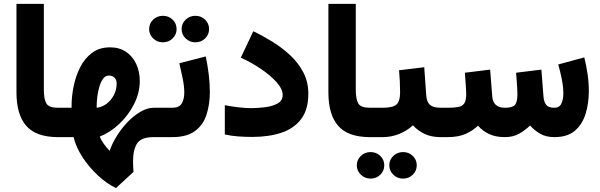

<svg xmlns="http://www.w3.org/2000/svg" viewBox="-20 -707 3096 990"><path d="M64.9 -687H206.1V-244.6Q206.1 -195.8 219 -173.6Q231.9 -151.4 278.8 -151.4H291V0H278.8Q166.5 0 115.7 -57.9Q64.9 -115.7 64.9 -230.5Z M271.5 0V-151.4H349.1V-162.6Q349.1 -208.5 359.4 -260.5Q369.6 -312.5 392.6 -358.6Q415.5 -404.8 453.6 -433.8Q491.7 -462.9 547.4 -462.9Q595.7 -462.9 629.9 -439.7Q664.1 -416.5 682.4 -377.2Q700.7 -337.9 700.7 -289.1Q700.7 -229 671.6 -171.1Q642.6 -113.3 595.5 -68.6Q548.3 -23.9 494.6 -2.9Q501 14.6 515.6 35.2Q530.3 55.7 545.4 70.8Q558.1 32.7 582.5 -6.3Q606.9 -45.4 638.7 -78.4Q670.4 -111.3 705.3 -131.3Q740.2 -151.4 772.9 -151.4H789.1V0H772Q708.5 0 687.3 32Q666 64 666 125.5Q666 138.2 666.7 151.6Q667.5 165 668.5 179.2L578.1 262.7Q531.7 240.7 486.1 198.7Q440.4 156.7 406.2 104.7Q372.1 52.7 359.4 0ZM541 -317.4Q523.4 -317.4 511.5 -300.8Q499.5 -284.2 492.2 -259.3Q484.9 -234.4 481.7 -208Q478.5 -181.6 478.5 -162.6V-151.4Q506.3 -154.3 529.8 -172.1Q553.2 -189.9 567.4 -217.5Q581.5 -245.1 581.5 -276.4Q581.5 -294.9 570.6 -306.2Q559.6 -317.4 541 -317.4Z M916.5 -557.1Q916.5 -585.9 937.3 -605.7Q958 -625.5 987.3 -625.5Q1017.1 -625.5 1037.6 -605.7Q1058.1 -585.9 1058.1 -557.1Q1058.1 -528.8 1037.6 -508.8Q1017.1 -488.8 987.3 -488.8Q958 -488.8 937.3 -508.8Q916.5 -528.8 916.5 -557.1ZM749 -557.1Q749 -585.9 769.8 -605.7Q790.5 -625.5 819.8 -625.5Q849.6 -625.5 870.1 -605.7Q890.6 -585.9 890.6 -557.1Q890.6 -528.8 870.1 -508.8Q849.6 -488.8 819.8 -488.8Q790.5 -488.8 769.8 -508.8Q749 -528.8 749 -557.1ZM868.2 0H769.5V-151.4H869.1Q903.8 -151.4 917 -173.3Q930.2 -195.3 930.2 -229.5Q930.2 -262.7 921.9 -302.7Q913.6 -342.8 904.8 -380.9L1041 -416Q1050.8 -368.7 1056.4 -322.3Q1062 -275.9 1062 -233.4Q1062 -167 1044.4 -114.3Q1026.9 -61.5 984.6 -30.8Q942.4 0 868.2 0Z M1274.4 -149.4Q1310.1 -149.4 1347.9 -154.3Q1385.7 -159.2 1411.6 -173.6Q1437.5 -188 1437.5 -217.3Q1437.5 -248 1406 -283.2Q1374.5 -318.4 1325.2 -351.8Q1275.9 -385.3 1221.7 -409.7L1286.1 -545.9Q1335.9 -522 1386 -491Q1436 -460 1477.8 -420.7Q1519.5 -381.3 1544.7 -332.5Q1569.8 -283.7 1569.8 -223.6Q1569.8 -142.1 1533 -93.3Q1496.1 -44.4 1431.2 -22.7Q1366.2 -1 1281.7 -1Q1241.2 -1 1206.8 -3.7Q1172.4 -6.3 1139.2 -13.7V-164.6Q1170.9 -158.2 1209 -153.8Q1247.1 -149.4 1274.4 -149.4Z M1673.3 -687H1814.5V-244.6Q1814.5 -195.8 1827.4 -173.6Q1840.3 -151.4 1887.2 -151.4H1899.4V0H1887.2Q1774.9 0 1724.1 -57.9Q1673.3 -115.7 1673.3 -230.5Z M1878.9 -151.4H1952.6Q2004.9 -151.4 2023.9 -167.7Q2043 -184.1 2043 -231.4Q2043 -260.7 2041.5 -289.3Q2040 -317.9 2037.6 -344.7L2167.5 -360.4L2177.7 -215.8Q2180.2 -181.2 2197 -166.3Q2213.9 -151.4 2252 -151.4H2262.2V0H2251Q2203.1 0 2167.7 -17.3Q2132.3 -34.7 2109.4 -61Q2079.6 -33.2 2039.1 -16.6Q1998.5 0 1952.6 0H1878.9ZM1987.3 145.5Q1987.3 116.7 2008.1 96.9Q2028.8 77.1 2058.1 77.1Q2087.9 77.1 2108.4 96.9Q2128.9 116.7 2128.9 145.5Q2128.9 173.8 2108.4 193.8Q2087.9 213.9 2058.1 213.9Q2028.8 213.9 2008.1 193.8Q1987.3 173.8 1987.3 145.5ZM1819.8 145.5Q1819.8 116.7 1840.6 96.9Q1861.3 77.1 1890.6 77.1Q1920.4 77.1 1940.9 96.9Q1961.4 116.7 1961.4 145.5Q1961.4 173.8 1940.9 193.8Q1920.4 213.9 1890.6 213.9Q1861.3 213.9 1840.6 193.8Q1819.8 173.8 1819.8 145.5Z M2583 0Q2534.7 0 2500.7 -16.4Q2466.8 -32.7 2444.8 -59.1Q2417 -32.2 2379.9 -16.1Q2342.8 0 2287.6 0H2242.7V-151.4H2288.6Q2323.2 -151.4 2344 -155.5Q2364.7 -159.7 2374.3 -174.6Q2383.8 -189.5 2383.8 -221.7Q2383.8 -229 2382.8 -248.8Q2381.8 -268.6 2380.1 -291.7Q2378.4 -314.9 2377 -332L2507.3 -348.1L2518.1 -210.4Q2522.5 -151.4 2584 -151.4Q2622.6 -151.4 2635.3 -166Q2647.9 -180.7 2647.9 -221.7Q2647.9 -228.5 2647 -248.3Q2646 -268.1 2644.3 -291.5Q2642.6 -314.9 2641.1 -332L2771.5 -348.1L2782.2 -210.4Q2784.2 -182.1 2796.1 -166.7Q2808.1 -151.4 2837.4 -151.4Q2864.7 -151.4 2874.8 -173.1Q2884.8 -194.8 2884.8 -225.6Q2884.8 -253.9 2879.4 -284.4Q2874 -314.9 2867.7 -339.6Q2861.3 -364.3 2858.4 -374.5L2992.7 -411.1Q3002.9 -371.1 3009.5 -326.4Q3016.1 -281.7 3016.1 -237.3Q3016.1 -175.3 2999.8 -121.1Q2983.4 -66.9 2944.8 -33.4Q2906.2 0 2838.4 0Q2794.9 0 2764.6 -17.8Q2734.4 -35.6 2713.4 -60.1Q2689 -36.1 2657.7 -18.1Q2626.5 0 2583 0Z"/></svg>

Font: Vazirmatn RD UI FD Black
Style: Regular
Weight: 900
Designer: Saber Rastikerdar
Foundry: Saber Rastikerdar
Version: Version 33.003